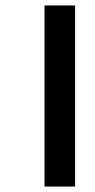

<svg xmlns="http://www.w3.org/2000/svg" viewBox="-20 -683 348 703"><path d="M143 0V-663H255V0Z"/></svg>

Font: Khand SemiBold
Style: Regular
Weight: 600
Designer: Devanagari: Sanchit Sawaria, Jyotish Sonowal; Latin: Satya Rajpurohit
Foundry: Indian Type Foundry
Version: Version 1.101;PS 1.0;hotconv 1.0.78;makeotf.lib2.5.61930; tt